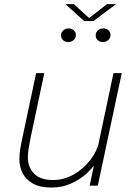

<svg xmlns="http://www.w3.org/2000/svg" viewBox="-20 -876 626 906"><path d="M222.5 9Q168.5 9 135.2 -9.8Q102 -28.5 86.8 -58.8Q71.5 -89 71.5 -124.5Q71.5 -146.5 75.2 -170.5Q79 -194.5 85.5 -225L150.5 -531H189L125 -229Q119 -199.5 115.2 -176Q111.5 -152.5 111.5 -132Q111.5 -88 140.5 -57.2Q169.5 -26.5 230 -26.5Q282 -26.5 328.2 -53Q374.5 -79.5 406.5 -121.2Q438.5 -163 448 -209L473.5 -198.5Q466 -163 444.8 -126.5Q423.5 -90 390.5 -59.2Q357.5 -28.5 315 -9.8Q272.5 9 222.5 9ZM403 0 515.5 -531H554.5L441.5 0ZM302 -677.5Q288 -677.5 278 -686.2Q268 -695 268 -708.5Q268 -723.5 278.8 -732.8Q289.5 -742 304 -742Q318 -742 328 -733.2Q338 -724.5 338 -711Q338 -696 327.2 -686.8Q316.5 -677.5 302 -677.5ZM465.5 -677.5Q451.5 -677.5 441.5 -686.2Q431.5 -695 431.5 -708.5Q431.5 -723.5 442.2 -732.8Q453 -742 467.5 -742Q481.5 -742 491.5 -733.2Q501.5 -724.5 501.5 -711Q501.5 -696 490.8 -686.8Q480 -677.5 465.5 -677.5ZM288.5 -856.5H328.5L407.5 -784.5H392.5L485 -856.5H527.5L421 -776.5H377.5Z"/></svg>

Font: Epilogue ExtraLight
Style: Italic
Weight: 250
Italic angle: -12°
Designer: Tyler Finck
Foundry: Etcetera Type Co
Version: Version 2.112